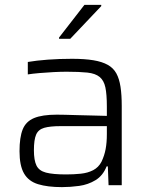

<svg xmlns="http://www.w3.org/2000/svg" viewBox="-20 -759 611 787"><path d="M234 8Q175 8 136 -4Q97 -16 78.5 -48Q60 -80 60 -139Q60 -196 73 -228.5Q86 -261 119.5 -275Q153 -289 213 -289Q224 -289 247 -288.5Q270 -288 300 -287Q330 -286 360.5 -285.5Q391 -285 418 -284V-322Q418 -372 412 -400.5Q406 -429 388.5 -443.5Q371 -458 338 -461.5Q305 -465 253 -465Q230 -465 200 -463.5Q170 -462 141.5 -459.5Q113 -457 94 -454V-505Q129 -511 176 -514.5Q223 -518 275 -518Q327 -518 363 -512Q399 -506 422 -493Q445 -480 457 -458Q469 -436 474 -403Q479 -370 479 -325V0H425L422 -77H417Q402 -39 371.5 -20.5Q341 -2 304.5 3Q268 8 234 8ZM251 -44Q282 -44 311 -47Q340 -50 362 -61.5Q384 -73 396 -96Q408 -121 413 -148Q418 -175 418 -209V-242H229Q185 -242 161 -235Q137 -228 128 -207Q119 -186 119 -143Q119 -102 129.5 -80.5Q140 -59 168.5 -51.5Q197 -44 251 -44ZM222 -600V-605L326 -739H395V-734L268 -600Z"/></svg>

Font: Saira Thin Light
Style: Regular
Weight: 300
Version: Version 1.101